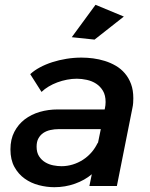

<svg xmlns="http://www.w3.org/2000/svg" viewBox="-20 -775 626 800"><path d="M352.5 0 362.5 -49Q333 -24 292.2 -9.5Q251.5 5 206.5 5Q174.5 5 141.8 -3.5Q109 -12 82.8 -30.8Q56.5 -49.5 40 -79.5Q23.5 -109.5 23.5 -152.5Q23.5 -194.5 39.8 -225.8Q56 -257 83.2 -277.8Q110.5 -298.5 146 -308.8Q181.5 -319 220.5 -319H416L417 -323Q420 -336.5 420 -350Q420 -378 409 -396.5Q398 -415 380.8 -426.2Q363.5 -437.5 342 -442.2Q320.5 -447 300 -447Q280 -447 259.2 -443Q238.5 -439 219 -431.8Q199.5 -424.5 182.8 -414.5Q166 -404.5 153 -392L106 -466Q122.5 -481.5 146.2 -494.2Q170 -507 198 -516Q226 -525 257 -530Q288 -535 319.5 -535Q343 -535 368 -531.8Q393 -528.5 417 -521Q441 -513.5 462.5 -501Q484 -488.5 500.2 -469.5Q516.5 -450.5 526 -425Q535.5 -399.5 535.5 -365.5Q535.5 -356.5 534.8 -345.8Q534 -335 531.5 -324L467 0ZM236 -82.5Q260 -82.5 283 -89.5Q306 -96.5 326 -109.5Q346 -122.5 361.8 -140.8Q377.5 -159 387.5 -181V-176L400 -237H225.5Q206.5 -237 189.8 -233.2Q173 -229.5 160.2 -220.8Q147.5 -212 140 -198.2Q132.5 -184.5 132.5 -164Q132.5 -139.5 142.8 -123.8Q153 -108 168.5 -98.8Q184 -89.5 202.2 -86Q220.5 -82.5 236 -82.5ZM378 -755 496 -706 374 -610 279 -620Z"/></svg>

Font: Argentum Sans
Style: Italic
Weight: 400
Italic angle: -11.3099°
Designer: Julieta Ulanovsky, Owen Earl, Rasmus Andersson, Cristiano Sobral
Foundry: The Argentum Sans Project Authors
Version: Version 3.131; ttfautohint (v1.8.4.7-5d5b-dirty)